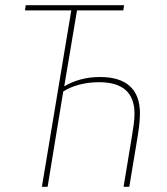

<svg xmlns="http://www.w3.org/2000/svg" viewBox="-20 -718 640 738"><path d="M254 -678H76L79 -698H457L454 -678H276L227 -387H229Q253 -402 288 -412Q323 -422 365 -422Q440 -422 479 -387Q518 -352 518 -281Q518 -271 516.5 -251Q515 -231 510 -199L477 0H455L488 -200Q491 -217 494 -240Q497 -263 497 -281Q497 -402 361 -402Q319 -402 282.5 -392Q246 -382 223 -366L163 0H141Z"/></svg>

Font: IBM Plex Mono Thin
Style: Italic
Weight: 100
Italic angle: -9°
Monospace: yes
Designer: Mike Abbink, Paul van der Laan, Pieter van Rosmalen
Foundry: Bold Monday
Version: Version 2.3